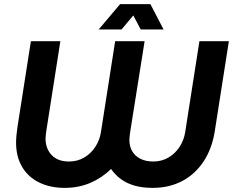

<svg xmlns="http://www.w3.org/2000/svg" viewBox="-20 -900 1131 932"><path d="M294 12Q223 12 169.5 -14.5Q116 -41 87 -90.5Q58 -140 58 -208Q58 -223 60 -244.5Q62 -266 65 -285L130 -700H273L205 -266Q204 -257 202.5 -246.5Q201 -236 201 -228Q201 -179 230.5 -147.5Q260 -116 315 -116Q356 -116 389 -135.5Q422 -155 443 -187.5Q464 -220 470 -259L539 -700H682L612 -260Q611 -251 609.5 -240.5Q608 -230 608 -221Q608 -189 622 -165.5Q636 -142 662 -129Q688 -116 724 -116Q765 -116 798 -135.5Q831 -155 852 -187.5Q873 -220 879 -259L948 -700H1091L1023 -266Q1010 -180 969 -117.5Q928 -55 865 -21.5Q802 12 721 12Q671 12 633 1Q595 -10 567 -30.5Q539 -51 519 -80Q476 -37 419 -12.5Q362 12 294 12ZM459 -757 563 -880H710L774 -757H663L627 -825L570 -757Z"/></svg>

Font: MuseoModerno SemiBold
Style: Italic
Weight: 600
Italic angle: -9°
Designer: Pablo Cosgaya, Héctor Gatti, Marcela Romero, and the Authors of The MuseoModerno Project.
Foundry: Omnibus-Type Team
Version: Version 1.003